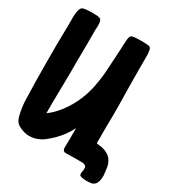

<svg xmlns="http://www.w3.org/2000/svg" viewBox="-190 -838 945 1029"><g transform="rotate(30 283.0 -323.5)"><path d="M561.5 -44.9Q561.5 -44.9 561.5 -44.9Q564.5 -25.4 566.4 -6.8Q567.4 0 567.4 5.9Q567.4 18.6 565.4 31.2Q563.5 43 558.6 52.7Q553.7 62.5 543 68.4Q541 69.3 539.1 70.3Q537.1 71.3 535.2 72.3Q519.5 75.2 503.9 75.2Q501 75.2 498 75.2Q485.4 75.2 471.7 72.3Q461.9 70.3 458 65.4Q455.1 59.6 457 49.8Q457 43.9 459 38.1Q460 32.2 460 26.4Q460 14.6 456.1 9.8Q452.1 4.9 441.4 2Q437.5 1 433.6 1Q430.7 1 426.8 1Q409.2 1 378.9 1Q349.6 2 332 2Q323.2 2 318.4 -2Q314.5 -4.9 312.5 -13.7Q311.5 -16.6 311.5 -19.5Q311.5 -22.5 311.5 -25.4Q311.5 -47.9 312.5 -71.3Q312.5 -93.8 312.5 -116.2Q312.5 -123 312.5 -128.9Q312.5 -135.7 312.5 -141.6Q298.8 -114.3 281.2 -89.8Q262.7 -65.4 241.2 -43.9Q221.7 -25.4 203.1 -10.7Q184.6 3.9 160.2 12.7Q128.9 23.4 100.6 19.5Q71.3 15.6 43.9 -1Q34.2 -7.8 27.3 -17.6Q21.5 -28.3 17.6 -40Q10.7 -66.4 6.8 -92.8Q2.9 -120.1 2.9 -147.5Q1 -204.1 0 -260.7Q-1 -317.4 -1 -375Q-1 -383.8 -1 -393.6Q-1 -438.5 -1 -482.4Q0 -537.1 1 -590.8Q1 -609.4 1 -622.1Q1 -634.8 1 -654.3Q1 -664.1 2.9 -676.8Q4.9 -690.4 8.8 -700.2Q10.7 -707 15.6 -710.9Q20.5 -715.8 28.3 -716.8Q37.1 -718.8 46.9 -719.7Q55.7 -720.7 65.4 -720.7Q75.2 -721.7 88.9 -720.7Q101.6 -719.7 112.3 -719.7Q124 -718.8 130.9 -712.9Q136.7 -708 138.7 -696.3Q140.6 -677.7 139.6 -662.1Q137.7 -647.5 138.7 -628.9Q138.7 -585.9 138.7 -543.9Q138.7 -502 137.7 -459Q137.7 -429.7 137.7 -393.6Q136.7 -356.4 136.7 -319.3Q135.7 -250 134.8 -192.4Q134.8 -135.7 134.8 -131.8Q166 -152.3 202.1 -198.2Q237.3 -245.1 258.8 -296.9Q279.3 -345.7 288.1 -396.5Q297.9 -447.3 300.8 -501Q302.7 -540 304.7 -568.4Q305.7 -597.7 308.6 -635.7Q309.6 -647.5 309.6 -663.1Q310.5 -678.7 311.5 -690.4Q312.5 -705.1 318.4 -711.9Q323.2 -717.8 337.9 -719.7Q358.4 -721.7 381.8 -721.7Q406.2 -721.7 424.8 -719.7Q432.6 -718.8 437.5 -714.8Q441.4 -710.9 443.4 -704.1Q444.3 -697.3 445.3 -690.4Q447.3 -683.6 447.3 -676.8Q447.3 -623 447.3 -576.2Q448.2 -529.3 448.2 -475.6Q448.2 -445.3 449.2 -415Q450.2 -384.8 450.2 -354.5Q450.2 -323.2 450.2 -292Q449.2 -261.7 449.2 -230.5Q449.2 -207 449.2 -182.6Q449.2 -159.2 449.2 -134.8Q449.2 -132.8 449.2 -130.9Q449.2 -128.9 449.2 -127Q458 -125 466.8 -124Q474.6 -124 483.4 -122.1Q514.6 -115.2 535.2 -96.7Q554.7 -78.1 561.5 -44.9Z"/></g></svg>

Font: KARPATY Font
Style: Regular
Weight: 400
Designer: Inna Sieryk
Version: Version 1.1